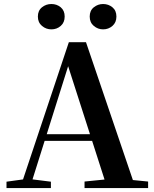

<svg xmlns="http://www.w3.org/2000/svg" viewBox="-20 -960 786 980"><path d="M242.2 -810.1Q215.2 -810.1 194.3 -827.7Q173.3 -845.3 173.3 -875.5Q173.3 -906 194.3 -922.8Q215.2 -939.5 242.2 -939.5Q270 -939.5 290 -922.8Q310.1 -906 310.1 -875.5Q310.1 -845.3 290 -827.7Q270 -810.1 242.2 -810.1ZM506.1 -810.1Q479.8 -810.1 458.8 -827.7Q437.9 -845.3 437.9 -875.5Q437.9 -906 458.8 -922.8Q479.8 -939.5 506.1 -939.5Q533.6 -939.5 553.9 -922.8Q574.2 -906 574.2 -875.5Q574.2 -845.3 553.9 -827.7Q533.6 -810.1 506.1 -810.1ZM13.2 0V-32.6L112.6 -46.3H131.1L239.8 -32.6V0ZM82.8 0 331.4 -744.6H418.9L672.2 0H527.6L316.7 -656.5H337.4L334.2 -642.5L132 0ZM193.5 -241.1 200.6 -275H517.8L524.9 -241.1ZM411.5 0V-33.4L546.7 -47H597.4L736 -33.4V0Z"/></svg>

Font: Early Summer Mincho VF
Style: Regular
Weight: 250
Designer: GuiWonder
Version: Version 1.002